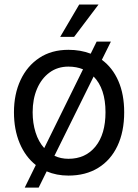

<svg xmlns="http://www.w3.org/2000/svg" viewBox="-20 -776 620 861"><path d="M286.9 11.4Q233.7 11.4 189.3 -7.5L153.4 65.3H90.9L140.6 -35.9Q93.8 -72.8 68.2 -133.9Q42.6 -195 42.6 -272.7Q42.6 -353.7 72.1 -416.9Q101.6 -480.1 156.2 -516.3Q210.9 -552.6 286.9 -552.6Q341.6 -552.6 386.7 -535.2L413.4 -589.5H477.3L436.8 -507.8Q484.7 -472.7 510.8 -412.8Q536.9 -353 536.9 -272.7Q536.9 -185.4 506.7 -121.6Q476.6 -57.9 420.5 -23.3Q364.3 11.4 286.9 11.4ZM126.4 -272.7Q126.4 -223.7 139.6 -182Q152.7 -140.3 178.3 -111.9L352.3 -465.2Q322.8 -477.3 286.9 -477.3Q237.9 -477.3 201.9 -450.6Q165.8 -424 146.1 -377.8Q126.4 -331.7 126.4 -272.7ZM286.9 -63.9Q363.6 -63.9 408.4 -119.3Q453.1 -174.7 453.1 -272.7Q453.1 -378.6 399.9 -432.9L224.1 -77.4Q252.5 -63.9 286.9 -63.9ZM250 -610.8 335.2 -755.7H421.9L312.5 -610.8Z"/></svg>

Font: Interface
Style: Regular
Weight: 400
Designer: Rasmus Andersson
Foundry: rsms
Version: Version 1.8